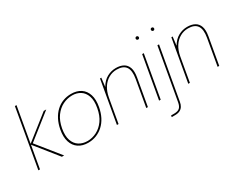

<svg xmlns="http://www.w3.org/2000/svg" viewBox="-104 -1275 2572 2051"><g transform="rotate(-30 1182.0 -250.0)"><path d="M316 0 90 -282 393 -521H424L115 -277L116 -283L344 0ZM26 0 152 -720H172L46 0Z M636 12Q566 12 518 -20.5Q470 -53 450.5 -114Q431 -175 447 -261Q459 -325 485 -375.5Q511 -426 549 -461.5Q587 -497 634.5 -515Q682 -533 735 -533Q806 -533 854 -501Q902 -469 921.5 -408Q941 -347 925 -261Q913 -196 887 -145.5Q861 -95 822.5 -60Q784 -25 737 -6.5Q690 12 636 12ZM639 -8Q698 -8 753 -36Q808 -64 848 -120Q888 -176 903 -261Q919 -347 899.5 -403Q880 -459 837 -486Q794 -513 738 -513Q678 -513 622.5 -486Q567 -459 526 -403Q485 -347 469 -261Q454 -176 473 -120Q492 -64 536 -36Q580 -8 639 -8Z M995 0 1087 -521H1103L1090 -414Q1127 -477 1178.5 -505Q1230 -533 1288 -533Q1342 -533 1379.5 -512.5Q1417 -492 1432.5 -447.5Q1448 -403 1435 -330L1377 0H1357L1414 -325Q1431 -422 1399 -468Q1367 -514 1287 -514Q1234 -514 1188.5 -488.5Q1143 -463 1111.5 -415Q1080 -367 1067 -296L1015 0Z M1515 0 1607 -521H1627L1535 0ZM1648 -677Q1641 -677 1635 -682Q1629 -687 1629 -696Q1629 -705 1635 -710Q1641 -715 1648 -715Q1655 -715 1661 -710Q1667 -705 1667 -696Q1667 -687 1661.5 -682Q1656 -677 1648 -677Z M1544 220 1547 201H1584Q1631 201 1652.5 181.5Q1674 162 1682 118L1795 -521H1815L1701 123Q1696 153 1682.5 174.5Q1669 196 1645.5 208Q1622 220 1585 220ZM1836 -677Q1829 -677 1823 -682.5Q1817 -688 1817 -696Q1817 -706 1823 -710.5Q1829 -715 1836 -715Q1843 -715 1849 -710.5Q1855 -706 1855 -696Q1855 -688 1849.5 -682.5Q1844 -677 1836 -677Z M1875 0 1967 -521H1983L1970 -414Q2007 -477 2058.5 -505Q2110 -533 2168 -533Q2222 -533 2259.5 -512.5Q2297 -492 2312.5 -447.5Q2328 -403 2315 -330L2257 0H2237L2294 -325Q2311 -422 2279 -468Q2247 -514 2167 -514Q2114 -514 2068.5 -488.5Q2023 -463 1991.5 -415Q1960 -367 1947 -296L1895 0Z"/></g></svg>

Font: DM Sans 10pt Thin
Style: Italic
Weight: 250
Italic angle: -10°
Version: Version 4.004;gftools[0.9.30]